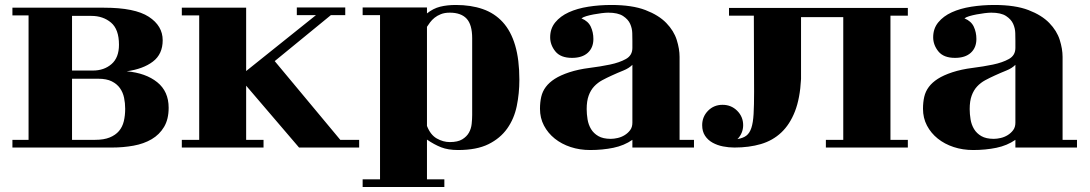

<svg xmlns="http://www.w3.org/2000/svg" viewBox="-20 -533 4387 773"><path d="M399 -502Q523 -502 579 -465.5Q635 -429 635 -371Q635 -315 595.5 -285Q556 -255 490 -246Q567 -239 613 -202Q659 -165 659 -99Q659 -53 640.5 -22Q622 9 590.5 27.5Q559 46 517.5 53.5Q476 61 431 61H30V30H95V-471H30V-502ZM354 -249Q399 -249 429 -275Q459 -301 459 -353Q459 -415 427 -442Q395 -469 348 -469H270V-249ZM363 30Q398 30 421.5 20.5Q445 11 459 -5.5Q473 -22 478.5 -45Q484 -68 484 -95Q484 -118 479.5 -139.5Q475 -161 463 -178Q451 -195 430 -205.5Q409 -216 376 -216H270V30Z M971 -188V30H1041V61H712V30H782V-471H712V-502H971V-247L1252 -472H1175V-503H1370V-472H1312L1086 -287L1350 30H1426V61H1184Z M1440 189H1510V-472H1440V-503H1699V-479Q1724 -499 1752 -506Q1780 -513 1815 -513Q1876 -513 1923.5 -496.5Q1971 -480 2004 -444Q2037 -408 2054 -350.5Q2071 -293 2071 -212Q2071 -157 2060.5 -106Q2050 -55 2022 -15.5Q1994 24 1946.5 47.5Q1899 71 1824 71Q1784 71 1756 60Q1728 49 1699 29V189H1769V220H1440ZM1699 -26Q1713 10 1738.5 24.5Q1764 39 1791 39Q1823 39 1841 28Q1859 17 1868 1Q1877 -15 1879 -34.5Q1881 -54 1881 -70V-379Q1881 -434 1858.5 -458Q1836 -482 1791 -482Q1770 -482 1755 -476Q1740 -470 1729.5 -461.5Q1719 -453 1711.5 -443Q1704 -433 1699 -425Z M2369 -376Q2369 -341 2346.5 -320.5Q2324 -300 2283 -300Q2237 -300 2216 -326Q2195 -352 2195 -383Q2195 -418 2215.5 -443Q2236 -468 2270 -483.5Q2304 -499 2348.5 -506Q2393 -513 2441 -513Q2525 -513 2578.5 -492.5Q2632 -472 2662.5 -440.5Q2693 -409 2704.5 -372.5Q2716 -336 2716 -304V30H2774V61H2526V30Q2493 53 2449.5 62Q2406 71 2356 71Q2314 71 2277.5 59Q2241 47 2213.5 25Q2186 3 2170 -27.5Q2154 -58 2154 -95Q2154 -121 2159 -143Q2164 -165 2177.5 -183Q2191 -201 2213.5 -215.5Q2236 -230 2272 -242Q2309 -254 2353 -259.5Q2397 -265 2435.5 -273Q2474 -281 2500 -295.5Q2526 -310 2526 -340V-369Q2526 -381 2525.5 -400Q2525 -419 2517 -437Q2509 -455 2488.5 -468.5Q2468 -482 2429 -482Q2418 -482 2402 -480Q2386 -478 2370 -475Q2354 -472 2340.5 -468Q2327 -464 2321 -459Q2348 -448 2358.5 -425.5Q2369 -403 2369 -376ZM2526 -272Q2512 -258 2489.5 -249Q2467 -240 2443 -229Q2423 -220 2404.5 -210Q2386 -200 2372 -185Q2358 -170 2350 -148Q2342 -126 2342 -94Q2342 -74 2345.5 -52.5Q2349 -31 2359.5 -13.5Q2370 4 2389 15Q2408 26 2439 26Q2452 26 2467 22.5Q2482 19 2495 11Q2508 3 2517 -9Q2526 -21 2526 -39Z M3015 -470H2915V-501H3635V-470H3565V30H3635V61H3305V30H3375V-464H3205V-215Q3201 -137 3180.5 -84.5Q3160 -32 3125.5 0.5Q3091 33 3043.5 47Q2996 61 2937 61Q2914 61 2891 56.5Q2868 52 2849 41.5Q2830 31 2818.5 13.5Q2807 -4 2807 -29Q2807 -63 2830.5 -87Q2854 -111 2889 -111Q2924 -111 2948 -87Q2972 -63 2972 -29Q2972 -13 2966 1.5Q2960 16 2949 27Q2972 23 2985 13Q2998 3 3005 -18Q3012 -39 3014 -74Q3016 -109 3016 -163Z M3911 -376Q3911 -341 3888.5 -320.5Q3866 -300 3825 -300Q3779 -300 3758 -326Q3737 -352 3737 -383Q3737 -418 3757.5 -443Q3778 -468 3812 -483.5Q3846 -499 3890.5 -506Q3935 -513 3983 -513Q4067 -513 4120.5 -492.5Q4174 -472 4204.5 -440.5Q4235 -409 4246.5 -372.5Q4258 -336 4258 -304V30H4316V61H4068V30Q4035 53 3991.5 62Q3948 71 3898 71Q3856 71 3819.5 59Q3783 47 3755.5 25Q3728 3 3712 -27.5Q3696 -58 3696 -95Q3696 -121 3701 -143Q3706 -165 3719.5 -183Q3733 -201 3755.5 -215.5Q3778 -230 3814 -242Q3851 -254 3895 -259.5Q3939 -265 3977.5 -273Q4016 -281 4042 -295.5Q4068 -310 4068 -340V-369Q4068 -381 4067.5 -400Q4067 -419 4059 -437Q4051 -455 4030.5 -468.5Q4010 -482 3971 -482Q3960 -482 3944 -480Q3928 -478 3912 -475Q3896 -472 3882.5 -468Q3869 -464 3863 -459Q3890 -448 3900.5 -425.5Q3911 -403 3911 -376ZM4068 -272Q4054 -258 4031.5 -249Q4009 -240 3985 -229Q3965 -220 3946.5 -210Q3928 -200 3914 -185Q3900 -170 3892 -148Q3884 -126 3884 -94Q3884 -74 3887.5 -52.5Q3891 -31 3901.5 -13.5Q3912 4 3931 15Q3950 26 3981 26Q3994 26 4009 22.5Q4024 19 4037 11Q4050 3 4059 -9Q4068 -21 4068 -39Z"/></svg>

Font: Cafe24 ClassicType
Style: Regular
Weight: 400
Designer: Cafe24 thkim, hmlim, mnelim & 4IR
Foundry: Cafe24
Version: Version 1.000